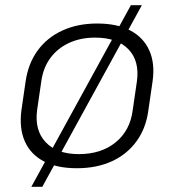

<svg xmlns="http://www.w3.org/2000/svg" viewBox="-20 -637 666 735"><path d="M274 7Q198 7 147.5 -19.5Q97 -46 75 -96Q53 -146 62 -215L78 -325Q88 -394 124 -443.5Q160 -493 218.5 -520Q277 -547 352 -547Q428 -547 478.5 -520.5Q529 -494 551.5 -444Q574 -394 564 -325L548 -215Q539 -146 502.5 -96Q466 -46 408 -19.5Q350 7 274 7ZM282 -47Q367 -47 422.5 -92Q478 -137 488 -215L504 -325Q515 -403 472 -448Q429 -493 344 -493Q288 -493 244 -472.5Q200 -452 172.5 -414.5Q145 -377 138 -325L122 -215Q112 -138 155 -92.5Q198 -47 282 -47ZM523 -617 142 78H100L481 -617Z"/></svg>

Font: Pathway Extreme 8pt Thin
Style: Italic
Weight: 100
Italic angle: -8°
Designer: Eduardo Rodriguez Tunni
Foundry: Eduardo Rodriguez Tunni
Version: Version 1.000